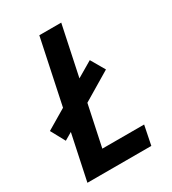

<svg xmlns="http://www.w3.org/2000/svg" viewBox="-182 -808 810 903"><g transform="rotate(-30 223.0 -357.0)"><path d="M24 0H371L392 -104H165L212 -326L366 -418L322 -494L237 -444L294 -714H175L101 -363L-7 -299L35 -222L76 -246Z"/></g></svg>

Font: Noto Sans SemiCondensed SemiBold
Style: Italic
Weight: 600
Width: 4
Italic angle: -12°
Designer: Monotype Design Team
Foundry: Monotype Imaging Inc.
Version: Version 2.013